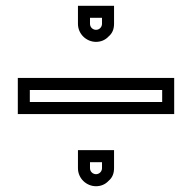

<svg xmlns="http://www.w3.org/2000/svg" viewBox="-20 -770 665 665"><path d="M312.5 -125C329.2 -125 344.8 -131.2 356.2 -143.8C368.8 -154.2 375 -168.8 375 -187.5V-250H250V-187.5C250 -151.9 279.5 -125 312.5 -125ZM312.5 -166.7C302.1 -166.7 291.7 -175 291.7 -187.5V-208.3H333.3V-187.5C333.3 -177.1 325 -166.7 312.5 -166.7ZM312.5 -625C329.2 -625 344.8 -631.2 356.2 -643.8C368.8 -654.2 375 -668.8 375 -687.5V-750H250V-687.5C250 -651.9 279.5 -625 312.5 -625ZM312.5 -666.7C302.1 -666.7 291.7 -675 291.7 -687.5V-708.3H333.3V-687.5C333.3 -677.1 325 -666.7 312.5 -666.7ZM541.7 -458.3V-416.7H83.3V-458.3ZM583.3 -500H41.7V-375H583.3Z"/></svg>

Font: Sportrop
Style: Regular
Weight: 500
Version: Version 0.9